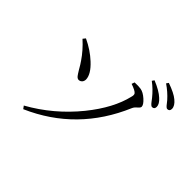

<svg xmlns="http://www.w3.org/2000/svg" viewBox="-191 -1072 1382 1382"><g transform="rotate(45 500.0 -380.5)"><path d="M196.3 56.6 180.7 35.2Q377 -74.2 520.5 -251Q649.4 -411.1 683.6 -557.6Q690.4 -580.1 682.6 -590.8Q670.9 -606.4 619.1 -624L627 -646.5Q666 -648.4 689.5 -644.5Q719.7 -639.6 753.4 -609.4Q787.1 -579.1 787.1 -558.6Q787.1 -548.8 771.5 -535.2Q751 -518.6 744.1 -502Q577.1 -110.4 196.3 56.6ZM304.7 -388.7Q296.9 -398.4 279.3 -427.7Q258.8 -463.9 244.1 -484.4Q202.1 -546.9 139.6 -603.5L155.3 -623Q236.3 -585 295.9 -529.3Q363.3 -466.8 365.2 -415Q365.2 -397.5 355.5 -386.2Q345.7 -375 330.1 -374Q316.4 -374 304.7 -388.7ZM840.8 -609.4Q830.1 -609.4 810.5 -635.7Q800.8 -649.4 794.9 -656.2Q754.9 -706.1 706.1 -742.2L717.8 -758.8Q793.9 -727.5 830.1 -693.4Q864.3 -663.1 864.3 -634.8Q864.3 -609.4 840.8 -609.4ZM928.7 -676.8Q918 -676.8 899.4 -702.1Q888.7 -715.8 882.8 -722.7Q843.8 -766.6 792 -801.8L803.7 -818.4Q881.8 -791 915 -762.7Q952.1 -732.4 952.1 -702.1Q952.1 -676.8 928.7 -676.8Z"/></g></svg>

Font: Bpmf Zihi Only R
Style: R
Weight: 400
Foundry: But Ko
Version: Version 1.320